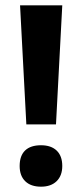

<svg xmlns="http://www.w3.org/2000/svg" viewBox="-20 -683 306 715"><path d="M188.5 -219.7H78.1L54.7 -663.1H211.9ZM53.2 -64.9Q53.2 -103 73.5 -122.6Q93.8 -142.1 132.8 -142.1Q170.4 -142.1 191.2 -122.1Q211.9 -102.1 211.9 -64.9Q211.9 -28.8 190.9 -8.3Q169.9 12.2 132.8 12.2Q94.7 12.2 74 -8.1Q53.2 -28.3 53.2 -64.9Z"/></svg>

Font: Bpm'online Open Sans
Style: Bold
Weight: 700
Foundry: Ascender Corporation
Version: Version 1.10